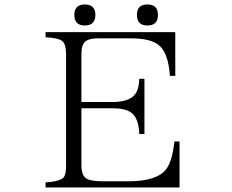

<svg xmlns="http://www.w3.org/2000/svg" viewBox="-20 -894 1040 860"><path d="M184.1 -750H765.1V-554.2H741.2Q733.4 -662.1 688 -694.3Q650.9 -722.2 565.9 -722.2H418.9Q369.6 -722.2 355 -700.2Q344.7 -684.6 344.7 -649.9V-437H482.9Q555.2 -437 583 -469.2Q602.5 -491.7 604 -541H627V-293.9H604Q601.1 -366.7 566.9 -390.1Q540.5 -409.2 482.9 -409.2H344.7V-154.3Q344.7 -106.4 368.7 -93.3Q389.2 -82 439.9 -82H555.7Q683.6 -82 725.1 -137.2Q752 -173.3 761.2 -260.3H784.2V-54.2H184.1V-77.1Q253.9 -81.5 267.1 -102.1Q275.9 -115.7 275.9 -154.3V-649.9Q275.9 -697.8 257.8 -710.9Q240.7 -724.1 184.1 -727.1ZM359.9 -874Q407.2 -874 407.2 -827.1Q407.2 -779.8 359.9 -779.8Q313 -779.8 313 -827.1Q313 -874 359.9 -874ZM640.1 -874Q687.5 -874 687.5 -827.1Q687.5 -779.8 640.1 -779.8Q593.3 -779.8 593.3 -827.1Q593.3 -874 640.1 -874Z"/></svg>

Font: I.Ming
Style: Regular
Weight: 400
Designer: Ichiten Fonts Project
Version: Version 5.10 Mar 24, 2018